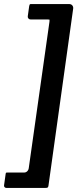

<svg xmlns="http://www.w3.org/2000/svg" viewBox="-63 -762 389 947"><path d="M-31 165Q-37 165 -40.5 161Q-44 157 -43 152L-35 95Q-34 90 -32.5 89.5Q-31 89 -26 89H56Q65 89 71.5 82.5Q78 76 79 66L181 -655Q182 -665 180.5 -665.5Q179 -666 170 -666H88Q81 -666 77 -671Q73 -676 74 -682L81 -732Q83 -740 84.5 -741Q86 -742 93 -742H278Q288 -742 293.5 -735.5Q299 -729 298 -720L176 154Q175 161 172 163Q169 165 159 165H-31Z"/></svg>

Font: Libre Franklin SemiBold
Style: Italic
Weight: 600
Italic angle: -8°
Designer: Pablo Impallari, Rodrigo Fuenzalida, Nhung Nguyen
Foundry: Impallari Type
Version: Version 3.000